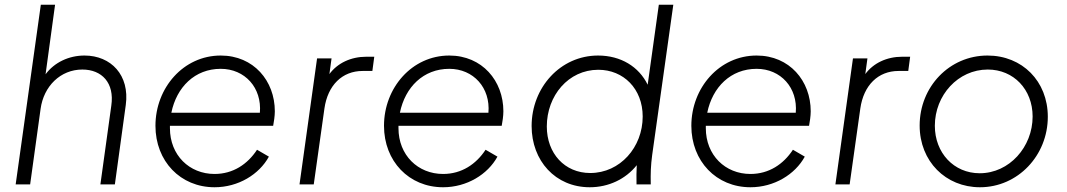

<svg xmlns="http://www.w3.org/2000/svg" viewBox="-20 -777 4495 809"><path d="M46 0H107L151 -318C164 -414 235 -484 327 -484C409 -484 463 -428 449 -332L403 0H464L510 -335C527 -460 448 -543 336 -543C270 -543 209 -514 172 -464L212 -757H152Z M884 12C984 12 1072 -42 1113 -117L1063 -146C1023 -85 962 -44 884 -44C778 -44 696 -123 696 -237V-247H1131C1134 -263 1138 -288 1138 -308C1138 -436 1049 -543 910 -543C753 -543 635 -407 635 -247C635 -98 740 12 884 12ZM702 -302C724 -410 801 -487 910 -487C1012 -487 1084 -407 1075 -302Z M1242 0H1302L1347 -320C1361 -418 1422 -478 1508 -478H1549L1557 -538H1524C1458 -538 1402 -511 1368 -465L1377 -531H1316Z M1847 12C1947 12 2035 -42 2076 -117L2026 -146C1986 -85 1925 -44 1847 -44C1741 -44 1659 -123 1659 -237V-247H2094C2097 -263 2101 -288 2101 -308C2101 -436 2012 -543 1873 -543C1716 -543 1598 -407 1598 -247C1598 -98 1703 12 1847 12ZM1665 -302C1687 -410 1764 -487 1873 -487C1975 -487 2047 -407 2038 -302Z M2465 12C2544 12 2616 -22 2663 -81C2662 -55 2661 -30 2662 0H2722C2721 -47 2722 -79 2728 -124L2817 -757H2756L2709 -420C2672 -496 2596 -543 2500 -543C2341 -543 2220 -408 2220 -246C2220 -100 2320 12 2465 12ZM2284 -244C2284 -374 2375 -483 2501 -483C2607 -483 2688 -403 2688 -286C2688 -157 2593 -48 2467 -48C2359 -48 2284 -131 2284 -244Z M3142 12C3242 12 3330 -42 3371 -117L3321 -146C3281 -85 3220 -44 3142 -44C3036 -44 2954 -123 2954 -237V-247H3389C3392 -263 3396 -288 3396 -308C3396 -436 3307 -543 3168 -543C3011 -543 2893 -407 2893 -247C2893 -98 2998 12 3142 12ZM2960 -302C2982 -410 3059 -487 3168 -487C3270 -487 3342 -407 3333 -302Z M3500 0H3560L3605 -320C3619 -418 3680 -478 3766 -478H3807L3815 -538H3782C3716 -538 3660 -511 3626 -465L3635 -531H3574Z M4109 12C4269 12 4395 -122 4395 -285C4395 -435 4287 -543 4141 -543C3980 -543 3855 -411 3855 -248C3855 -97 3965 12 4109 12ZM3919 -247C3919 -376 4017 -484 4142 -484C4251 -484 4331 -400 4331 -286C4331 -158 4233 -47 4108 -47C3999 -47 3919 -133 3919 -247Z"/></svg>

Font: Mluvka Light
Style: Italic
Weight: 300
Italic angle: -8°
Designer: Modified by Jiří Krblich, Original typeface by Gumpita Rahayu
Foundry: Gumpita Rahayu & Jiří Krblich
Version: Version 2.000;Glyphs 3.1.1 (3134)